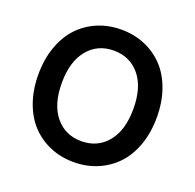

<svg xmlns="http://www.w3.org/2000/svg" viewBox="-130 -872 1034 1018"><g transform="rotate(20 387.0 -363.5)"><path d="M696.3 -521Q721.7 -450.2 721.7 -363.8Q721.7 -277.3 696.3 -206.5Q670.9 -135.7 626 -88.6Q581.1 -41.5 520 -15.9Q459 9.8 387.2 9.8Q315.4 9.8 254.4 -15.9Q193.4 -41.5 148.7 -88.6Q104 -135.7 78.6 -206.5Q53.2 -277.3 53.2 -363.8Q53.2 -450.2 78.6 -521Q104 -591.8 148.7 -638.9Q193.4 -686 254.4 -711.7Q315.4 -737.3 387.2 -737.3Q459 -737.3 520 -711.7Q581.1 -686 626 -638.9Q670.9 -591.8 696.3 -521ZM387.2 -619.1Q296.4 -619.1 241 -552Q185.5 -484.9 185.5 -363.8Q185.5 -242.7 241 -175.5Q296.4 -108.4 387.2 -108.4Q478.5 -108.4 533.9 -175.3Q589.4 -242.2 589.4 -363.8Q589.4 -485.4 533.9 -552.2Q478.5 -619.1 387.2 -619.1Z"/></g></svg>

Font: Interop SemBd
Style: Regular
Weight: 600
Designer: Rasmus Andersson, Google, Jang Haemin
Foundry: jhaemin
Version: Version 1.007